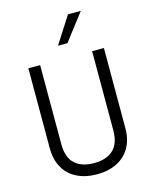

<svg xmlns="http://www.w3.org/2000/svg" viewBox="-143 -1081 939 1183"><g transform="rotate(-15 327.0 -489.5)"><path d="M407.7 -988.8H489.7L358.4 -817.9H298.3ZM85.9 -220.2V-731H161.1V-227.1Q161.1 -140.6 205.3 -101.1Q249.5 -61.5 326.7 -61.5Q405.8 -61.5 449.2 -101.8Q492.7 -142.1 492.7 -227.1V-731H567.9V-220.2Q567.9 -147.9 538.1 -96.2Q508.3 -44.4 453.9 -17.3Q399.4 9.8 326.7 9.8Q253.4 9.8 199 -17.6Q144.5 -44.9 115.2 -96.7Q85.9 -148.4 85.9 -220.2Z"/></g></svg>

Font: Glacial Indifference
Style: Regular
Weight: 400
Designer: Alfredo Marco Pradil
Foundry: Alfredo Marco Pradil
Version: Version 1.312